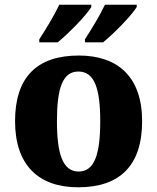

<svg xmlns="http://www.w3.org/2000/svg" viewBox="-20 -786 668 816"><path d="M341 -619V-606H418C463 -642 540 -721 561 -756V-766H426C405 -721 369 -662 341 -619ZM147 -619V-606H225C270 -642 347 -721 368 -756V-766H232C211 -721 175 -662 147 -619ZM312 10C490 10 584 -83 584 -271C584 -458 482 -550 315 -550C137 -550 44 -458 44 -271C44 -83 145 10 312 10ZM314 -57C247 -57 222 -131 222 -271C222 -411 246 -482 313 -482C381 -482 406 -411 406 -271C406 -131 382 -57 314 -57Z"/></svg>

Font: Noto Serif Myanmar ExtraBold
Style: Regular
Weight: 800
Designer: Ben Mitchell and the Monotype Design Team
Foundry: Monotype Imaging Inc.
Version: Version 2.106